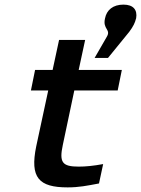

<svg xmlns="http://www.w3.org/2000/svg" viewBox="-20 -803 611 832"><path d="M321 -81C250 -81 236 -99 252 -174L302 -411H490L508 -500H321L349 -630H236L208 -500H132L114 -411H189L137 -169C109 -33 148 9 273 9C322 9 356 2 409 -8L427 -92C383 -84 351 -81 321 -81ZM390 -552H448L540 -665C558 -689 565 -705 569 -721L570 -724C576 -760 558 -783 515 -783C470 -783 442 -760 435 -723C424 -676 462 -676 443 -644Z"/></svg>

Font: LT Wave Medium
Style: Italic
Weight: 500
Designer: Daniel Lyons
Version: Version 2.5 (Glyphs App)